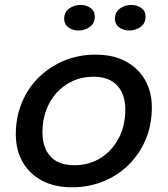

<svg xmlns="http://www.w3.org/2000/svg" viewBox="-20 -766 696 796"><path d="M278.5 10.5Q206.5 10.5 154.2 -17.2Q102 -45 73.8 -94.5Q45.5 -144 45.5 -209.5Q45.5 -280.5 70.8 -341Q96 -401.5 141.2 -445.8Q186.5 -490 246.5 -514.8Q306.5 -539.5 376.5 -539.5Q449 -539.5 501.2 -511.5Q553.5 -483.5 581.5 -434.2Q609.5 -385 609.5 -321Q609.5 -248 583.8 -187.2Q558 -126.5 512.5 -82Q467 -37.5 407 -13.5Q347 10.5 278.5 10.5ZM288.5 -81Q348.5 -81 396 -110.2Q443.5 -139.5 471.5 -191.8Q499.5 -244 499.5 -312.5Q499.5 -354.5 484.2 -385Q469 -415.5 439.8 -431.8Q410.5 -448 367 -448Q320.5 -448 282 -430.5Q243.5 -413 215.2 -382Q187 -351 171.5 -309.2Q156 -267.5 156 -218.5Q156 -153.5 189.5 -117.2Q223 -81 288.5 -81ZM305.5 -639.5Q281 -639.5 263.5 -652.5Q246 -665.5 246 -688Q246 -715.5 266.5 -730.5Q287 -745.5 314 -745.5Q338 -745.5 355.5 -732.8Q373 -720 373 -697Q373 -669.5 352.5 -654.5Q332 -639.5 305.5 -639.5ZM515.5 -639.5Q491.5 -639.5 474 -652.5Q456.5 -665.5 456.5 -688Q456.5 -715.5 477 -730.5Q497.5 -745.5 524 -745.5Q548 -745.5 565.8 -732.8Q583.5 -720 583.5 -697Q583.5 -669.5 562.8 -654.5Q542 -639.5 515.5 -639.5Z"/></svg>

Font: Epilogue Medium
Style: Italic
Weight: 500
Italic angle: -12°
Designer: Tyler Finck
Foundry: Etcetera Type Co
Version: Version 2.112